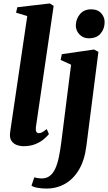

<svg xmlns="http://www.w3.org/2000/svg" viewBox="-20 -837 627 1113"><path d="M188 -99.5Q186 -82 190.5 -73.5Q195 -65 205 -65Q213.5 -65 223.5 -69.8Q233.5 -74.5 251 -89L263.5 -59.5Q253.5 -47 234.2 -30.5Q215 -14 185.5 -1.8Q156 10.5 115.5 10.5Q96.5 10.5 78.5 4Q60.5 -2.5 49 -17Q37.5 -31.5 37.5 -55Q37.5 -60.5 38.5 -67.8Q39.5 -75 40.5 -82.8Q41.5 -90.5 42.5 -96.5L138 -744L73 -763.5L80.5 -795L268.5 -817L291 -803ZM480.5 11Q470 92.5 437.5 147Q405 201.5 356.5 228.8Q308 256 250 256Q222 256 198 251.8Q174 247.5 162.5 239L179 191Q187 193.5 199.5 195.5Q212 197.5 221.5 197.5Q250 197.5 269.2 182.2Q288.5 167 301 139.2Q313.5 111.5 321.5 72.5Q329.5 33.5 335.5 -14L392 -462L331.5 -489.5L338.5 -523L525.5 -550L550.5 -536.5ZM494 -615Q461.5 -615 440 -638.2Q418.5 -661.5 419.5 -691Q421 -729.5 444.5 -756.2Q468 -783 509 -783Q546.5 -783 566.8 -760Q587 -737 586.5 -708.5Q586.5 -670.5 563.5 -642.8Q540.5 -615 494 -615Z"/></svg>

Font: Merriweather 60pt ExtraBold
Style: Italic
Weight: 800
Italic angle: -7.8°
Version: Version 2.101